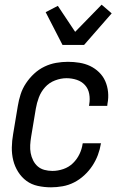

<svg xmlns="http://www.w3.org/2000/svg" viewBox="-20 -792 540 820"><path d="M198 8Q169 8 141.5 2Q114 -4 93 -19.5Q72 -35 57.5 -58Q43 -81 36.5 -107.5Q30 -134 30.5 -162.5Q31 -191 36 -219L56 -339Q60 -364 68 -389Q76 -414 91 -436.5Q106 -459 126 -477.5Q146 -496 170 -507.5Q194 -519 219.5 -523.5Q245 -528 270 -528Q295 -528 319.5 -524Q344 -520 365 -510Q386 -500 403 -483.5Q420 -467 429.5 -445.5Q439 -424 441.5 -399Q444 -374 439 -349L438 -340H360L361 -346Q365 -369 361 -391Q357 -413 343 -428.5Q329 -444 308 -451Q287 -458 264 -458Q240 -458 215 -448.5Q190 -439 172.5 -419.5Q155 -400 146 -376Q137 -352 133 -328L113 -208Q110 -190 109 -172.5Q108 -155 111 -138.5Q114 -122 121.5 -107Q129 -92 141 -81.5Q153 -71 169.5 -66.5Q186 -62 204 -62Q227 -62 250.5 -70Q274 -78 291.5 -95Q309 -112 319.5 -134Q330 -156 333 -179L334 -180H412L411 -179Q407 -154 398 -130Q389 -106 374.5 -84Q360 -62 340 -43.5Q320 -25 296.5 -13Q273 -1 247.5 3.5Q222 8 198 8ZM247 -600 175 -740 227 -767 301 -656 414 -772 457 -735 339 -600Z"/></svg>

Font: Iosevka Oblique
Style: Regular
Weight: 400
Italic angle: -9°
Monospace: yes
Designer: Belleve Invis
Foundry: Belleve Invis
Version: Version 32.5.0; ttfautohint (v1.8.4)